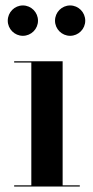

<svg xmlns="http://www.w3.org/2000/svg" viewBox="-20 -685 342 705"><path d="M182 -609C182 -578.5 207 -553.5 237.5 -553.5C268 -553.5 293 -578.5 293 -609C293 -640 268 -665 237.5 -665C207 -665 182 -640 182 -609ZM8.5 -609C8.5 -578.5 33.5 -553.5 64 -553.5C94.5 -553.5 119.5 -578.5 119.5 -609C119.5 -640 94.5 -665 64 -665C33.5 -665 8.5 -640 8.5 -609ZM32 -4.5V0H273V-4.5H210V-460H32V-455.5H95V-4.5Z"/></svg>

Font: Bodoni* 36pt Medium
Style: Regular
Weight: 500
Version: Version 2.3